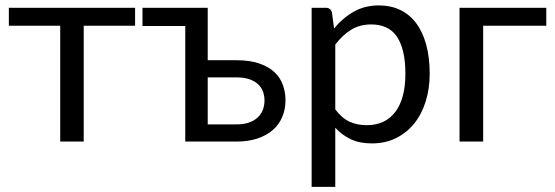

<svg xmlns="http://www.w3.org/2000/svg" viewBox="-20 -536 2102 727"><path d="M491.5 -438.5H297V0H208V-438.5H13.5V-506.5H491.5Z M874 -308Q926.5 -308 962.2 -295.5Q998 -283 1020 -262Q1042 -241 1051.5 -213.5Q1061 -186 1061 -156.5Q1061 -122.5 1049 -93.8Q1037 -65 1013.5 -44.2Q990 -23.5 955.5 -11.8Q921 0 876 0H681.5V-437.5H519.5V-506.5H766.5V-308ZM875.5 -65Q902.5 -65 922.2 -71.8Q942 -78.5 955.2 -90.8Q968.5 -103 975 -119.5Q981.5 -136 981.5 -155.5Q981.5 -173.5 975.8 -189.2Q970 -205 957.2 -217Q944.5 -229 924.2 -236Q904 -243 874.5 -243H766.5V-65Z M1245 -428Q1277 -467.5 1319 -491.5Q1361 -515.5 1415 -515.5Q1459 -515.5 1494.5 -498.8Q1530 -482 1555 -449.2Q1580 -416.5 1593.5 -368Q1607 -319.5 1607 -256.5Q1607 -200.5 1592 -152.2Q1577 -104 1548.8 -68.8Q1520.5 -33.5 1479.8 -13.2Q1439 7 1388 7Q1341.5 7 1308.2 -8.8Q1275 -24.5 1249.5 -52.5V171.5H1160V-506.5H1213.5Q1232.5 -506.5 1237 -488ZM1249.5 -122Q1274 -89 1303 -75.5Q1332 -62 1368 -62Q1439 -62 1477 -112.5Q1515 -163 1515 -256.5Q1515 -306 1506.2 -341.5Q1497.5 -377 1481 -399.8Q1464.5 -422.5 1440.5 -433Q1416.5 -443.5 1386 -443.5Q1342.5 -443.5 1309.8 -423.5Q1277 -403.5 1249.5 -367Z M2048.5 -438.5H1809.5V0H1720V-506.5H2048.5Z"/></svg>

Font: Lato
Style: Regular
Weight: 400
Designer: Lukasz Dziedzic with Adam Twardoch and Botio Nikoltchev
Foundry: tyPoland Lukasz Dziedzic
Version: Version 2.010; 2014-09-01; http://www.latofonts.com/; ttfaut